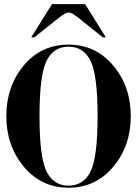

<svg xmlns="http://www.w3.org/2000/svg" viewBox="-20 -879 655 904"><path d="M302.7 -820.3Q289.1 -820.3 256.8 -794.9L141.6 -703.1H127L224.6 -859.4H380.9L478.5 -703.1H463.9L349.6 -794.9Q317.4 -820.3 302.7 -820.3ZM199.2 -592.8Q166 -525.4 166 -332Q166 -138.7 199.2 -71.3Q232.4 -4.9 302.7 -4.9Q373 -4.9 406.2 -71.3Q439.5 -138.7 439.5 -332Q439.5 -525.4 406.2 -592.8Q373 -659.2 302.7 -659.2Q232.4 -659.2 199.2 -592.8ZM302.7 -668.9Q429.7 -668.9 512.7 -570.8Q595.7 -472.7 595.7 -332Q595.7 -191.4 512.7 -93.3Q429.7 4.9 302.7 4.9Q175.8 4.9 92.8 -93.3Q9.8 -191.4 9.8 -332Q9.8 -472.7 91.8 -570.8Q173.8 -668.9 302.7 -668.9Z"/></svg>

Font: spinweradBold
Style: Regular
Weight: 700
Width: 7
Version: Version 0.3 ; ttfautohint (v1.2) -l 8 -r 50 -G 200 -x 14 -D 